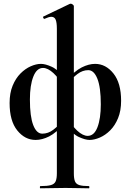

<svg xmlns="http://www.w3.org/2000/svg" viewBox="-20 -745 708 1040"><path d="M199 275Q196 275 196 269Q196 263 199 263Q237 263 256 257.5Q275 252 281.5 237Q288 222 288 194V-589Q288 -623 281.5 -638.5Q275 -654 258 -654Q245 -654 221 -643Q217 -642 214.5 -648Q212 -654 214 -655L358 -724Q360 -725 363 -725Q368 -725 374 -720.5Q380 -716 380 -712V194Q380 222 386 237Q392 252 409.5 257.5Q427 263 462 263Q464 263 464 269Q464 275 462 275Q437 275 403.5 274Q370 273 335 273Q297 273 261.5 274Q226 275 199 275ZM173 13Q115 13 73.5 -38.5Q32 -90 32 -187Q32 -241 48.5 -281Q65 -321 91 -347Q117 -373 146.5 -386Q176 -399 202 -399Q226 -399 261 -383Q296 -367 331 -316L322 -275Q300 -321 269.5 -349Q239 -377 213 -377Q179 -377 160.5 -330Q142 -283 142 -206Q142 -114 160 -67.5Q178 -21 209 -21Q241 -21 268.5 -42Q296 -63 315 -87L330 -77Q284 -25 246 -6Q208 13 173 13ZM465 13Q442 13 407 -3Q372 -19 337 -70L346 -111Q368 -65 398.5 -37Q429 -9 455 -9Q490 -9 508 -56Q526 -103 526 -180Q526 -272 507.5 -318.5Q489 -365 458 -365Q427 -365 399.5 -344Q372 -323 353 -299L338 -309Q385 -361 423 -380Q461 -399 495 -399Q553 -399 594.5 -347Q636 -295 636 -199Q636 -145 619.5 -105Q603 -65 577 -39Q551 -13 521 0Q491 13 465 13Z"/></svg>

Font: Cormorant Garamond Light
Style: Regular
Weight: 300
Designer: Christian Thalmann (Catharsis Fonts)
Foundry: Catharsis Fonts
Version: Version 4.001